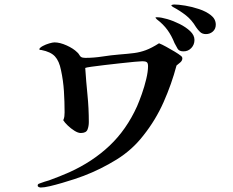

<svg xmlns="http://www.w3.org/2000/svg" viewBox="-20 -829 1040 856"><path d="M793 -569Q793 -559 784 -551Q775 -543 767 -537Q745 -454 709.5 -374Q674 -294 620 -226Q570 -161 499.5 -117.5Q429 -74 353 -45Q338 -39 312 -30.5Q286 -22 257 -13.5Q228 -5 202.5 1Q177 7 162 7Q158 7 153 5Q148 3 148 -2Q148 -7 151.5 -9Q155 -11 159 -12Q169 -16 179 -19Q189 -22 199 -25Q246 -42 289 -61Q393 -108 468.5 -179.5Q544 -251 591 -355Q601 -378 612.5 -410.5Q624 -443 632 -476.5Q640 -510 640 -534Q640 -548 634 -552Q628 -556 615 -556Q607 -556 580 -553.5Q553 -551 517 -547Q481 -543 446.5 -539Q412 -535 387.5 -531.5Q363 -528 360 -526Q364 -466 370 -406Q376 -346 376 -285Q376 -266 370 -251Q364 -236 340 -236Q328 -236 312 -246Q296 -256 282 -269.5Q268 -283 262 -293Q266 -302 267 -310.5Q268 -319 268 -328Q268 -375 265 -422.5Q262 -470 252 -516Q244 -557 225 -577.5Q206 -598 165 -606Q162 -606 159 -606.5Q156 -607 155 -610Q158 -617 171 -624Q184 -631 199.5 -635.5Q215 -640 223 -640Q247 -640 277 -626.5Q307 -613 324 -596Q329 -592 332.5 -586Q336 -580 340 -576Q344 -573 349.5 -572Q355 -571 360 -571Q398 -571 436.5 -577Q475 -583 512 -586Q551 -589 578 -592.5Q605 -596 630.5 -605.5Q656 -615 689 -636Q702 -631 721 -620.5Q740 -610 758.5 -599Q777 -588 788 -579Q793 -575 793 -569ZM847 -651Q847 -630 833 -615Q819 -600 798 -600Q779 -600 772 -611.5Q765 -623 758 -637Q745 -670 726.5 -695.5Q708 -721 679 -743Q675 -747 673 -750Q674 -752 676.5 -752Q679 -752 681 -752Q698 -752 725.5 -744Q753 -736 781 -722Q809 -708 828 -690Q847 -672 847 -651ZM942 -719Q942 -700 929 -688.5Q916 -677 898 -677Q882 -677 872 -686.5Q862 -696 854 -708Q835 -740 809 -760.5Q783 -781 751 -798Q749 -800 746.5 -801.5Q744 -803 744 -805Q744 -807 749.5 -808Q755 -809 756 -809Q775 -809 805.5 -804Q836 -799 867.5 -788.5Q899 -778 920.5 -761Q942 -744 942 -719Z"/></svg>

Font: Kaisei HarunoUmi Medium
Style: Regular
Weight: 500
Designer: Font-Kai, 金井和夫
Foundry: KAZUO KANAI
Version: Version 5.003